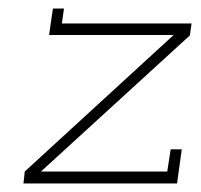

<svg xmlns="http://www.w3.org/2000/svg" viewBox="-20 -430 470 450"><path d="M406 -80 395 0H35L38 -28L387 -348H95L104 -410H130L125 -375H429L425 -347L76 -28H372L380 -80Z"/></svg>

Font: Josefin Slab Light
Style: Italic
Weight: 300
Italic angle: -12°
Designer: Santiago Orozco
Foundry: Typemade
Version: Version 2.000